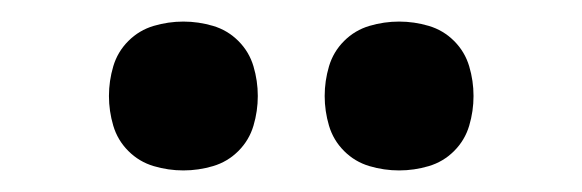

<svg xmlns="http://www.w3.org/2000/svg" viewBox="-20 -759 540 178"><path d="M350 -601Q336 -601 322.5 -605Q309 -609 299 -619Q289 -629 285 -642.5Q281 -656 281 -670Q281 -684 285 -697.5Q289 -711 299 -721Q309 -731 322.5 -735Q336 -739 350 -739Q364 -739 377.5 -735Q391 -731 401 -721Q411 -711 415 -697.5Q419 -684 419 -670Q419 -656 415 -642.5Q411 -629 401 -619Q391 -609 377.5 -605Q364 -601 350 -601ZM150 -601Q136 -601 122.5 -605Q109 -609 99 -619Q89 -629 85 -642.5Q81 -656 81 -670Q81 -684 85 -697.5Q89 -711 99 -721Q109 -731 122.5 -735Q136 -739 150 -739Q164 -739 177.5 -735Q191 -731 201 -721Q211 -711 215 -697.5Q219 -684 219 -670Q219 -656 215 -642.5Q211 -629 201 -619Q191 -609 177.5 -605Q164 -601 150 -601Z"/></svg>

Font: Iosevka Web
Style: Bold
Weight: 700
Monospace: yes
Designer: Belleve Invis
Foundry: Belleve Invis
Version: Version 28.0.3; ttfautohint (v1.8.3)